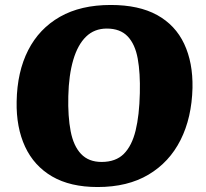

<svg xmlns="http://www.w3.org/2000/svg" viewBox="-20 -737 830 773"><path d="M47 -328Q49 -448 93.5 -535Q138 -622 221.5 -669.5Q305 -717 426 -717Q539 -717 612.5 -676.5Q686 -636 721.5 -560.5Q757 -485 755 -383Q752 -263 707 -173.5Q662 -84 578 -34Q494 16 373 16Q263 16 190 -26.5Q117 -69 81 -146.5Q45 -224 47 -328ZM255 -350Q253 -268 264.5 -208.5Q276 -149 306.5 -117Q337 -85 389 -85Q446 -85 478.5 -117.5Q511 -150 526 -211.5Q541 -273 543 -362Q545 -443 534.5 -501Q524 -559 494 -590.5Q464 -622 410 -622Q360 -622 326.5 -589.5Q293 -557 275 -496Q257 -435 255 -350Z"/></svg>

Font: Literata ExtraBold
Style: Italic
Weight: 800
Italic angle: -2°
Designer: Latin by Veronika Burian and Jose Scaglione. Greek by Irene Vlachou. Cyrillic by Vera Evstafieva
Foundry: TypeTogether
Version: Version 3.002